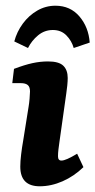

<svg xmlns="http://www.w3.org/2000/svg" viewBox="-20 -645 334 672"><path d="M212 -318 188 -148Q186 -134 184.5 -121.5Q183 -109 183 -98Q183 -83 195 -83Q203 -83 216.5 -89Q230 -95 250 -107L272 -60Q239 -28 199 -10.5Q159 7 119 7Q51 7 51 -62Q51 -80 54 -105Q57 -130 61 -152L80 -271Q82 -282 83.5 -299.5Q85 -317 85 -325Q85 -341 77 -347.5Q69 -354 53 -354H23L29 -404Q66 -418 93.5 -424Q121 -430 148 -430Q186 -430 201.5 -415Q217 -400 217 -372Q217 -361 215.5 -346Q214 -331 212 -318ZM78 -477 30 -500Q39 -534 60 -562.5Q81 -591 110.5 -608Q140 -625 174 -625Q226 -625 258 -587.5Q290 -550 294 -496L238 -477Q231 -502 212.5 -521Q194 -540 165 -540Q136 -540 113.5 -521.5Q91 -503 78 -477Z"/></svg>

Font: Rasa
Style: Italic
Weight: 400
Italic angle: -7.10001°
Designer: Anna Giedrys (Yrsa+Rasa design), David Brezina (Yrsa art-direction, Rasa art-direction, design)
Foundry: Rosetta Type Foundry
Version: Version 2.004